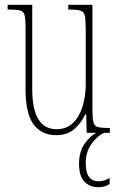

<svg xmlns="http://www.w3.org/2000/svg" viewBox="-20 -556 498 804"><path d="M215 10Q155 10 121 -34.5Q87 -79 87 -184V-443Q87 -477 83 -492.5Q79 -508 64 -512Q49 -516 16 -516H12V-536H115V-183Q115 -15 217 -15Q259 -15 286 -41.5Q313 -68 326 -111Q339 -154 339 -203V-426Q339 -468 336 -487Q333 -506 318.5 -511Q304 -516 269 -516H266V-536H367V-101Q367 -62 371 -45Q375 -28 390 -24Q405 -20 438 -20H440V0H343L341 -77H337Q319 -39 290 -14.5Q261 10 215 10ZM390 228Q357 228 334 205Q311 182 311 130Q311 77 336 43.5Q361 10 384 0H417Q388 12 363.5 46Q339 80 339 127Q339 167 353 185Q367 203 391 203Q405 203 415.5 200Q426 197 439 189V215Q427 222 416.5 225Q406 228 390 228Z"/></svg>

Font: Noto Serif Tamil ExtraCondensed Thin
Style: Regular
Weight: 100
Width: 2
Designer: Indian Type Foundry, Tom Grace, and the Monotype Design Team
Foundry: Monotype Imaging Inc.
Version: Version 2.004; ttfautohint (v1.8.4.7-5d5b)